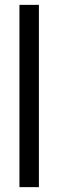

<svg xmlns="http://www.w3.org/2000/svg" viewBox="-20 -770 247 790"><path d="M60 0V-750H140V0Z"/></svg>

Font: Homenaje
Style: Regular
Weight: 400
Version: Version 1.002